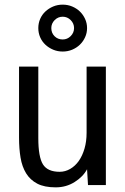

<svg xmlns="http://www.w3.org/2000/svg" viewBox="-20 -813 540 827"><path d="M62 -526H145V-218Q145 -137 165 -105Q185 -73 237 -73Q261 -73 282.5 -85.5Q304 -98 319.5 -120Q335 -142 344 -173Q353 -204 353 -241V-526H436V-16H359L355 -84Q338 -52 301.5 -29Q265 -6 220 -6Q171 -6 140.5 -22Q110 -38 92.5 -66.5Q75 -95 68.5 -134Q62 -173 62 -220ZM250 -793Q272 -793 291 -785Q310 -777 324 -763.5Q338 -750 346.5 -731.5Q355 -713 355 -692Q355 -671 346.5 -652.5Q338 -634 324 -620.5Q310 -607 291 -599Q272 -591 250 -591Q228 -591 209 -599Q190 -607 175.5 -620.5Q161 -634 153 -652.5Q145 -671 145 -692Q145 -713 153 -731.5Q161 -750 175.5 -763.5Q190 -777 209 -785Q228 -793 250 -793ZM250 -741Q230 -741 215.5 -726.5Q201 -712 201 -692Q201 -671 215 -657Q229 -643 250 -643Q270 -643 284.5 -657.5Q299 -672 299 -692Q299 -712 284.5 -726.5Q270 -741 250 -741Z"/></svg>

Font: D2Coding
Style: Regular
Weight: 400
Monospace: yes
Designer: Yong-Rak Park; Jeong-Hwan Yoon; Sang-Min Lee;
Foundry: NHN Corporation
Version: Version 1.3.2; Build 20180524